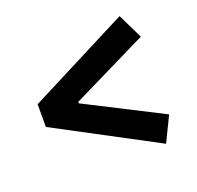

<svg xmlns="http://www.w3.org/2000/svg" viewBox="-90 -636 676 658"><g transform="rotate(-20 247.5 -307.0)"><path d="M409 -539.5 41.8 -351.8V-269L409.2 -74L453.5 -165L175.5 -306.5V-311.8L453.5 -448.5Z"/></g></svg>

Font: Podkova VF Beta
Style: Regular
Weight: 400
Designer: Ilya Yudin
Foundry: Cyreal (www.cyreal.org)
Version: Version 2.100